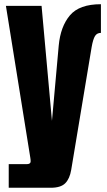

<svg xmlns="http://www.w3.org/2000/svg" viewBox="-20 -760 501 902"><path d="M21 122.1V11.2H105Q124 11.2 124 -2Q124 -10.7 122.1 -21L7.8 -732.4H175.3L224.1 -192.4L255.9 -545.9Q264.2 -635.3 308.3 -687.7Q352.5 -740.2 454.1 -740.2V-605.5Q435.5 -605.5 426.3 -590.6Q417 -575.7 410.6 -539.1L314.5 38.1Q307.6 79.6 286.6 100.8Q265.6 122.1 218.3 122.1Z"/></svg>

Font: webenart
Style: Regular
Weight: 400
Designer: Vernon Adams
Foundry: Vernon Adams
Version: Version 2.116; ttfautohint (v1.8.3)